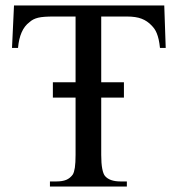

<svg xmlns="http://www.w3.org/2000/svg" viewBox="-20 -682 649 702"><path d="M564.9 -506.8Q563 -524.9 560.1 -537.8Q557.1 -550.8 553.2 -560.3Q549.3 -569.8 544.7 -576.4Q540 -583 534.2 -588.9Q518.6 -605.5 497.8 -613.5Q477.1 -621.6 443.8 -621.6H350.1V-381.3H433.1V-325.2H350.1V-115.7Q350.1 -84.5 353.8 -65.4Q357.4 -46.4 363.8 -38.6Q380.9 -18.6 420.4 -18.6H443.8V0H162.6V-18.6H186.5Q208 -18.6 222.2 -24.4Q236.3 -30.3 246.1 -43.9Q251 -51.8 253.7 -69.1Q256.3 -86.4 256.3 -115.7V-325.2H173.3V-381.3H256.3V-621.6H177.2Q157.2 -621.6 143.3 -620.6Q129.4 -619.6 119.4 -617.2Q109.4 -614.7 101.8 -610.8Q94.2 -606.9 87.4 -600.6Q51.8 -574.2 45.9 -506.8H23.9L31.2 -662.1H580.6L585.9 -506.8Z"/></svg>

Font: Doulos SIL Compact
Style: Regular
Weight: 400
Designer: Walt Agee, Victor Gaultney, Peter Martin, Debbi Hosken
Foundry: SIL International
Version: Version 4.110; 2011; Maintenance release ; LnSpcTght